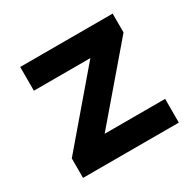

<svg xmlns="http://www.w3.org/2000/svg" viewBox="-116 -624 762 750"><g transform="rotate(-30 264.5 -249.0)"><path d="M56 0V-88L348 -430L352 -391H60V-498H477V-413L181 -67L179 -107H488V0Z"/></g></svg>

Font: Nunito Sans 8pt
Style: Bold
Weight: 700
Version: Version 3.101;gftools[0.9.27]